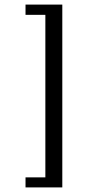

<svg xmlns="http://www.w3.org/2000/svg" viewBox="-20 -648 384 841"><path d="M91.8 172.9V128.9H178.7V-583H91.8V-627.9H252.9V172.9Z"/></svg>

Font: Padauk GrcRegTest
Style: Regular
Weight: 500
Designer: Debbi Hosken
Foundry: SIL
Version: Version 2.0